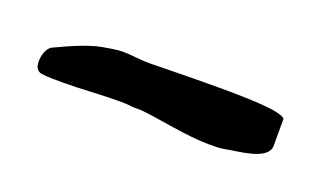

<svg xmlns="http://www.w3.org/2000/svg" viewBox="-28 -576 352 213"><g transform="rotate(20 148.5 -470.0)"><path d="M71 -499C54 -496 33 -486 18 -479C13 -476 10 -468 10 -460C10 -454 12 -449 18 -448C26 -447 34 -447 43 -447C65 -447 87 -449 108 -449C114 -449 119 -449 125 -448H135C157 -446 192 -438 220 -438C225 -438 231 -438 237 -439C250 -442 285 -443 287 -460V-493C281 -500 244 -501 206 -501C171 -501 135 -500 126 -500C115 -500 104 -502 94 -502C88 -502 76 -500 71 -499Z"/></g></svg>

Font: Ancial
Style: Regular
Weight: 400
Designer: Daytona Mess (Anne-Dauphine Borione)
Foundry: Daytona Mess (Anne-Dauphine Borione)
Version: Version 1.000;Glyphs 3.2 (3192)